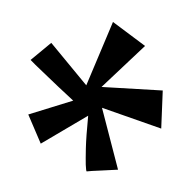

<svg xmlns="http://www.w3.org/2000/svg" viewBox="-58 -795 549 551"><g transform="rotate(10 217.0 -519.0)"><path d="M14.6 -588.9 64.5 -647.5 184.6 -544.9 228.5 -737.3 331.1 -685.5 228.5 -547.9 403.3 -568.4 418 -460 240.2 -489.3 316.4 -322.3Q286.1 -315.4 269 -311.5Q252 -307.6 243.2 -305.7Q232.4 -302.7 228.5 -301.8Q226.6 -302.7 222.7 -320.3Q219.7 -335 214.8 -366.7Q210 -398.4 205.1 -460L85 -357.4L35.2 -433.6L155.3 -495.1Q100.6 -530.3 72.8 -549.3Q44.9 -568.4 31.2 -577.1Q15.6 -587.9 14.6 -588.9Z"/></g></svg>

Font: Irish Growler
Style: Regular
Weight: 400
Designer: Squid
Foundry: Font Diner, Inc DBA Sideshow
Version: Version 1.000